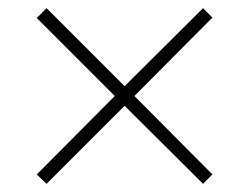

<svg xmlns="http://www.w3.org/2000/svg" viewBox="-20 -588 610 470"><path d="M477 -568 285 -377 94 -568 70 -544 261 -353 70 -161 94 -138 285 -329 477 -138 500 -161 309 -353 500 -545Z"/></svg>

Font: Noto Sans Ethiopic ExtraLight
Style: Regular
Weight: 200
Designer: Monotype Design Team
Foundry: Monotype Imaging Inc.
Version: Version 2.102